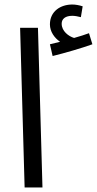

<svg xmlns="http://www.w3.org/2000/svg" viewBox="-20 -830 429 850"><path d="M213 -582C266 -595 342 -617 389 -634L374 -683C355 -676 333 -669 308 -662C284 -669 253 -692 253 -725C253 -747 270 -760 300 -760C314 -760 325 -757 338 -754L346 -802C331 -807 314 -810 300 -810C248 -810 201 -780 201 -722C201 -690 221 -662 246 -645C233 -642 220 -639 201 -634ZM89 0H168L148 -707H69Z"/></svg>

Font: Noto Sans Arabic UI SmCn
Style: Regular
Weight: 400
Width: 4
Designer: Monotype Design Team, Nadine Chahine and Nizar Qandah
Foundry: Monotype Imaging Inc.
Version: Version 2.010